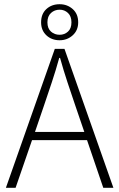

<svg xmlns="http://www.w3.org/2000/svg" viewBox="-20 -891 566 911"><path d="M188 -388 146 -265H380L338 -388Q318 -447 300 -501Q282 -555 265 -616H261Q244 -555 226 -501Q208 -447 188 -388ZM8 0 240 -659H286L518 0H470L393 -226H132L54 0ZM263 -700Q225 -700 200 -723.5Q175 -747 175 -785Q175 -825 200 -848Q225 -871 263 -871Q299 -871 325 -848Q351 -825 351 -785Q351 -747 325 -723.5Q299 -700 263 -700ZM263 -726Q286 -726 302.5 -741Q319 -756 319 -785Q319 -814 302.5 -829.5Q286 -845 263 -845Q239 -845 222 -829.5Q205 -814 205 -785Q205 -756 222 -741Q239 -726 263 -726Z"/></svg>

Font: Giro Light
Style: Regular
Weight: 300
Designer: Paul D. Hunt
Foundry: Adobe Systems Incorporated
Version: Version 1.000;PS 1.0;hotconv 1.0.88;makeotf.lib2.5.647800